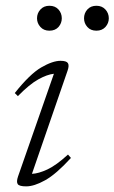

<svg xmlns="http://www.w3.org/2000/svg" viewBox="-20 -652 406 682"><path d="M44 -25 171.5 -390Q147.5 -387.5 116 -370Q84.5 -352.5 43.5 -310.5L32.5 -321.5Q86 -389 126.5 -412.5Q167 -436 195 -436Q216 -436 221.2 -427.8Q226.5 -419.5 220 -401L93.5 -34.5Q117 -35.5 148.5 -50.2Q180 -65 221.5 -103L232 -91Q179.5 -33.5 140.5 -11.8Q101.5 10 73 10Q48.5 10 43 2Q37.5 -6 44 -25ZM155.5 -543Q135.5 -543 123.5 -556.2Q111.5 -569.5 111.5 -587Q111.5 -605 123.5 -618.2Q135.5 -631.5 155.5 -631.5Q176 -631.5 187.8 -618.2Q199.5 -605 199.5 -587Q199.5 -569.5 187.8 -556.2Q176 -543 155.5 -543ZM322.5 -543Q302 -543 290.2 -556.2Q278.5 -569.5 278.5 -587Q278.5 -605 290.2 -618.2Q302 -631.5 322.5 -631.5Q342.5 -631.5 354.5 -618.2Q366.5 -605 366.5 -587Q366.5 -569.5 354.5 -556.2Q342.5 -543 322.5 -543Z"/></svg>

Font: Newsreader Text Light
Style: Italic
Weight: 300
Italic angle: -17°
Designer: Hugues Gentile
Foundry: Production Type
Version: Version 1.001